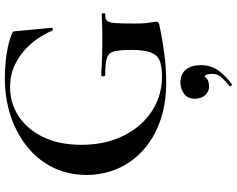

<svg xmlns="http://www.w3.org/2000/svg" viewBox="-110 -566 952 771"><g transform="rotate(-90 365.5 -180.0)"><path d="M421 12Q333 12 264 -13Q195 -38 147 -82Q99 -126 74 -184Q49 -242 49 -308Q49 -381 78 -441Q107 -501 160 -544.5Q213 -588 284 -612Q355 -636 439 -636Q486 -636 534 -629Q582 -622 612 -609Q623 -605 624.5 -602.5Q626 -600 627 -586L640 -447Q640 -444 635 -443Q630 -442 628 -446Q621 -465 603.5 -493.5Q586 -522 558 -549.5Q530 -577 491 -596Q452 -615 401 -615Q337 -615 284.5 -580.5Q232 -546 201 -482Q170 -418 170 -329Q170 -257 190.5 -198Q211 -139 248.5 -95.5Q286 -52 336 -28.5Q386 -5 446 -5Q484 -5 507 -14Q530 -23 540.5 -49Q551 -75 551 -126Q551 -174 545.5 -196.5Q540 -219 519 -226Q498 -233 451 -233Q445 -233 445 -241Q445 -249 450 -249Q520 -245 576 -244.5Q632 -244 694 -247Q698 -247 698.5 -240Q699 -233 694 -233Q677 -234 669 -226.5Q661 -219 659 -194Q657 -169 657 -116Q657 -83 659 -67Q661 -51 662.5 -43.5Q664 -36 664 -28Q664 -22 662 -20Q660 -18 653 -16Q598 -4 537.5 4Q477 12 421 12ZM414 275Q410 277 406.5 272.5Q403 268 407 265Q425 251 440 234.5Q455 218 455 198Q455 175 446 166Q437 157 423 156L450 137Q451 160 439.5 172Q428 184 404 184Q383 184 369 168Q355 152 355 127Q355 98 375 83.5Q395 69 420 69Q455 69 472.5 91.5Q490 114 490 150Q490 192 468 222Q446 252 414 275Z"/></g></svg>

Font: Cormorant Infant Light
Style: Regular
Weight: 300
Designer: Christian Thalmann (Catharsis Fonts)
Foundry: Catharsis Fonts
Version: Version 4.001